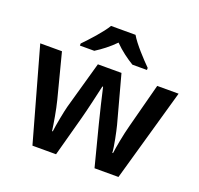

<svg xmlns="http://www.w3.org/2000/svg" viewBox="-132 -910 1093 1055"><g transform="rotate(20 415.0 -383.0)"><path d="M486 -766H343C316 -721 256 -656 219 -618V-606H303C338 -628 378 -658 413 -694C448 -658 491 -627 526 -606H611V-618C574 -655 512 -721 486 -766ZM465 -233 525 0H665L819 -543H694L626 -284C611 -229 596 -146 592 -113H588C586 -150 569 -231 560 -266L485 -543H347L269 -266C261 -236 244 -148 240 -112H236C231 -150 218 -230 204 -284L137 -543H10L162 0H300L363 -232C377 -282 404 -401 412 -437H416C424 -401 452 -282 465 -233Z"/></g></svg>

Font: Noto Sans Arabic UI SmBd
Style: Regular
Weight: 600
Designer: Monotype Design Team, Nadine Chahine and Nizar Qandah
Foundry: Monotype Imaging Inc.
Version: Version 2.010